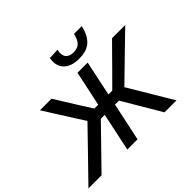

<svg xmlns="http://www.w3.org/2000/svg" viewBox="-229 -1242 1529 1529"><g transform="rotate(-45 536.0 -477.5)"><path d="M-27.5 0Q3.5 -31.5 44.2 -73.5Q85 -115.5 127.8 -159.5Q170.5 -203.5 207.5 -241.5L347 -385.5L278.5 -493Q244.5 -547 210 -601.5Q175.5 -656 139.5 -713H270Q303.5 -659 329.2 -617.5Q355 -576 381 -534.5L455.5 -416.5H499L511.5 -474.5Q526 -542 537.8 -597.8Q549.5 -653.5 562 -713H677Q664.5 -653.5 652.8 -598Q641 -542.5 626.5 -474.5L614 -416.5H657.5L774 -533.5Q816 -576 856.8 -617.5Q897.5 -659 951.5 -713H1100Q1041 -656 985.2 -601.8Q929.5 -547.5 873.5 -493L745 -368L820.5 -241.5Q843.5 -203 869.5 -159Q895.5 -115 920.5 -73.2Q945.5 -31.5 964.5 0H829.5Q799.5 -50.5 773.8 -94.2Q748 -138 722.5 -181L639 -322.5H594L575.5 -234Q561.5 -168 549.8 -113.2Q538 -58.5 525.5 0H410.5Q423 -58.5 434.5 -113.2Q446 -168 460 -234L479 -322.5H434.5L299 -183Q256 -139 212.8 -94.8Q169.5 -50.5 120.5 0ZM651 -782Q562 -782 518.2 -828.5Q474.5 -875 490.5 -951.5L579 -955Q568 -904 587.8 -876.8Q607.5 -849.5 655.5 -849.5Q704 -849.5 727.5 -876.2Q751 -903 761.5 -951.5H849Q832 -871.5 786.8 -826.8Q741.5 -782 651 -782Z"/></g></svg>

Font: Commissioner Medium
Style: Italic
Weight: 500
Italic angle: -12°
Designer: Kostas Bartsokas
Foundry: Kostas Bartsokas
Version: Version 1.000; ttfautohint (v1.8.3)